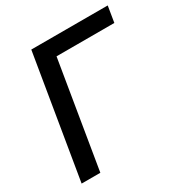

<svg xmlns="http://www.w3.org/2000/svg" viewBox="-169 -859 945 989"><g transform="rotate(-30 304.0 -364.0)"><path d="M608.4 -727.5 592.8 -632.3H249L144.5 0H33.2L153.8 -727.5Z"/></g></svg>

Font: Inter 17pt Medium
Style: Italic
Weight: 500
Italic angle: -9.3988°
Version: Version 4.001;git-66647c0bb